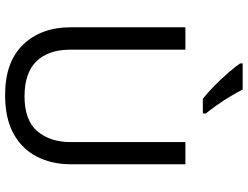

<svg xmlns="http://www.w3.org/2000/svg" viewBox="-132 -852 994 771"><g transform="rotate(90 365.5 -467.0)"><path d="M640 -714V-252Q640 -178 610 -118.5Q580 -59 518.5 -24.5Q457 10 362 10Q229 10 159.5 -62.5Q90 -135 90 -254V-714H180V-251Q180 -164 226.5 -116Q273 -68 367 -68Q464 -68 507.5 -119.5Q551 -171 551 -252V-714ZM340 -944Q351 -922 367.5 -894.5Q384 -867 402.5 -841Q421 -815 436 -796V-784H377Q354 -802 325 -830.5Q296 -859 271.5 -887.5Q247 -916 235 -934V-944Z"/></g></svg>

Font: Noto IKEA Latin
Style: Regular
Weight: 400
Designer: Monotype Design Team
Foundry: Monotype Imaging Inc.
Version: Version 1.0